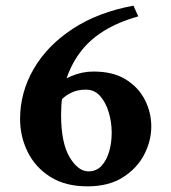

<svg xmlns="http://www.w3.org/2000/svg" viewBox="-20 -653 605 679"><path d="M172 -347Q195 -368 232.5 -384Q270 -400 311 -400Q380 -400 425 -372Q470 -344 492.5 -299.5Q515 -255 515 -206Q515 -154 489.5 -105.5Q464 -57 414 -25.5Q364 6 289 6Q211 6 158 -27.5Q105 -61 78 -115.5Q51 -170 51 -232Q51 -326 99 -409Q147 -492 237 -551Q327 -610 452 -633L469 -595Q328 -556 262 -466Q196 -376 196 -248Q196 -148 226 -97.5Q256 -47 293 -47Q321 -47 339 -66.5Q357 -86 366 -117Q375 -148 375 -183Q375 -221 364.5 -256Q354 -291 334 -313.5Q314 -336 284 -336Q255 -336 234 -326Q213 -316 200.5 -303.5Q188 -291 184 -284Z"/></svg>

Font: Ruwudu
Style: Bold
Weight: 700
Designer: Becca Hirsbrunner Spalinger
Foundry: SIL International
Version: Version 3.000